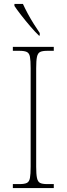

<svg xmlns="http://www.w3.org/2000/svg" viewBox="-20 -951 339 971"><path d="M45 0V-20H79Q104 -20 116 -26Q128 -32 131.5 -51Q135 -70 135 -108V-606Q135 -645 131.5 -663.5Q128 -682 116 -688Q104 -694 79 -694H45V-714H252V-694H219Q194 -694 182.5 -688Q171 -682 167 -663.5Q163 -645 163 -606V-108Q163 -70 167 -51Q171 -32 182.5 -26Q194 -20 219 -20H252V0ZM177 -771Q158 -789 133.5 -817.5Q109 -846 86.5 -875Q64 -904 53 -921V-931H96Q106 -909 120.5 -882Q135 -855 151.5 -829Q168 -803 181 -784V-771Z"/></svg>

Font: Noto Serif Bengali SemiCondensed Thin
Style: Regular
Weight: 100
Width: 4
Designer: Juan Bruce, Universal Thirst, Indian Type Foundry and the Monotype Design Team.
Foundry: Monotype Imaging Inc.
Version: Version 2.003; ttfautohint (v1.8.4.7-5d5b)